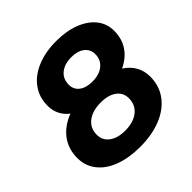

<svg xmlns="http://www.w3.org/2000/svg" viewBox="-188 -868 1035 1035"><g transform="rotate(-45 330.0 -350.0)"><path d="M611 -218Q611 -148 572.5 -96Q534 -44 465 -16Q396 12 306 12Q220 12 156 -12Q92 -36 57 -81Q22 -126 22 -185Q22 -254 59 -304Q96 -354 165 -381Q108 -426 108 -498Q108 -563 143.5 -611.5Q179 -660 242.5 -686Q306 -712 387 -712Q464 -712 523 -689.5Q582 -667 615 -626Q648 -585 648 -530Q648 -470 618.5 -426Q589 -382 534 -356Q611 -305 611 -218ZM269 -497Q269 -461 296.5 -440Q324 -419 372 -419Q424 -419 455.5 -444.5Q487 -470 487 -513Q487 -550 459 -571.5Q431 -593 384 -593Q332 -593 300.5 -567.5Q269 -542 269 -497ZM447 -217Q447 -259 414 -283.5Q381 -308 323 -308Q260 -308 222.5 -279Q185 -250 185 -200Q185 -157 219 -132Q253 -107 309 -107Q372 -107 409.5 -136.5Q447 -166 447 -217Z"/></g></svg>

Font: Montserrat Alternates
Style: Bold Italic
Weight: 700
Italic angle: -11.3°
Designer: Julieta Ulanovsky
Foundry: Julieta Ulanovsky
Version: Version 7.200